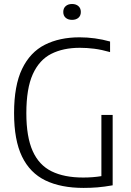

<svg xmlns="http://www.w3.org/2000/svg" viewBox="-20 -936 654 962"><path d="M399 5.5Q285 5.5 207.5 -32Q130 -69.5 90.2 -151.8Q50.5 -234 50.5 -369Q50.5 -507.5 90.8 -591Q131 -674.5 204.8 -711.8Q278.5 -749 378.5 -749Q456 -749 531.5 -728V-675Q489.5 -687 452.8 -691.8Q416 -696.5 380 -696.5Q296.5 -696.5 236.5 -666Q176.5 -635.5 144.2 -564Q112 -492.5 112 -369Q112 -250 143.8 -179.2Q175.5 -108.5 238.8 -77.5Q302 -46.5 396.5 -46.5Q446 -46.5 488 -53.5V-360H544.5V-7.5Q502 0 468 2.8Q434 5.5 399 5.5ZM341 -836.5Q321 -836.5 309 -847Q297 -857.5 297 -876Q297 -894.5 309 -905.2Q321 -916 341 -916Q361 -916 373 -905.2Q385 -894.5 385 -876Q385 -857.5 373 -847Q361 -836.5 341 -836.5Z"/></svg>

Font: Encode Sans SemiCondensed SemiCondensed Light
Style: Regular
Weight: 300
Width: 4
Designer: Multiple Designers
Foundry: Impallari Type
Version: Version 3.000; ttfautohint (v1.8.3) -l 8 -r 50 -G 200 -x 14 